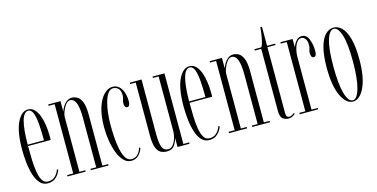

<svg xmlns="http://www.w3.org/2000/svg" viewBox="-69 -1000 2646 1348"><g transform="rotate(-15 1254.0 -325.5)"><path d="M142.5 11Q109.5 11 87.2 -13.5Q65 -38 52.2 -78Q39.5 -118 34 -166.5Q28.5 -215 28.5 -262.5Q28.5 -391.5 60.5 -459Q92.5 -526.5 140.5 -526.5Q168 -526.5 187.2 -506.5Q206.5 -486.5 218.2 -454Q230 -421.5 235.2 -383Q240.5 -344.5 240.5 -307Q240.5 -299.5 240.5 -292.2Q240.5 -285 240 -278H75.5V-275.5Q75.5 -227 77 -178.2Q78.5 -129.5 85 -89.5Q91.5 -49.5 106.5 -25.2Q121.5 -1 147.5 -1Q181.5 -1 201.5 -22Q221.5 -43 228.5 -67.5L237.5 -62.5Q227 -32.5 203.5 -10.8Q180 11 142.5 11ZM140.5 -517.5Q77 -517.5 75.5 -288H194Q194 -355 189.8 -406.8Q185.5 -458.5 174 -488Q162.5 -517.5 140.5 -517.5Z M288 0V-10H332V-513.5H288V-523.5H377V-447.5Q382.5 -464.5 393.5 -482.8Q404.5 -501 421 -513.8Q437.5 -526.5 459 -526.5Q478 -526.5 497.5 -516.2Q517 -506 530.5 -474.8Q544 -443.5 544 -380.5V-10H586V0H457.5V-10H499V-368Q499 -444 485 -478.2Q471 -512.5 443 -512.5Q425.5 -512.5 410.5 -492.8Q395.5 -473 386.2 -448.2Q377 -423.5 377 -409V-10H419.5V0Z M751 10Q719 10 695.2 -14.8Q671.5 -39.5 656 -80.2Q640.5 -121 632.8 -170Q625 -219 625 -267Q625 -350.5 643.5 -408.2Q662 -466 691.8 -496.2Q721.5 -526.5 755 -526.5Q784 -526.5 803 -508.2Q822 -490 831 -461Q840 -432 840 -400.5Q840 -361.5 820 -361.5Q808.5 -361.5 804 -370.8Q799.5 -380 799.5 -394Q799.5 -409 804.5 -422.8Q809.5 -436.5 809.5 -451.5Q809.5 -484.5 794.2 -500Q779 -515.5 756 -515.5Q734.5 -515.5 718.8 -493.5Q703 -471.5 692.8 -435.2Q682.5 -399 677.8 -355.8Q673 -312.5 673 -269.5Q673 -228.5 676 -182Q679 -135.5 687.5 -94.2Q696 -53 712.2 -27Q728.5 -1 754.5 -1Q785.5 -1 803.2 -23Q821 -45 825.5 -66L834 -61.5Q824.5 -31.5 803.5 -10.8Q782.5 10 751 10Z M1009 11Q982.5 11 962.8 -0.2Q943 -11.5 932 -41.8Q921 -72 921 -129V-513H880.5V-523H966V-128.5Q966 -59 978.2 -30.2Q990.5 -1.5 1020.5 -1.5Q1043.5 -1.5 1058.2 -21.5Q1073 -41.5 1080.2 -67.5Q1087.5 -93.5 1087.5 -112V-513H1046V-523H1132.5V-10H1174.5V0H1087.5V-66Q1080 -37 1063.2 -13Q1046.5 11 1009 11Z M1316 11Q1283 11 1260.8 -13.5Q1238.5 -38 1225.8 -78Q1213 -118 1207.5 -166.5Q1202 -215 1202 -262.5Q1202 -391.5 1234 -459Q1266 -526.5 1314 -526.5Q1341.5 -526.5 1360.8 -506.5Q1380 -486.5 1391.8 -454Q1403.5 -421.5 1408.8 -383Q1414 -344.5 1414 -307Q1414 -299.5 1414 -292.2Q1414 -285 1413.5 -278H1249V-275.5Q1249 -227 1250.5 -178.2Q1252 -129.5 1258.5 -89.5Q1265 -49.5 1280 -25.2Q1295 -1 1321 -1Q1355 -1 1375 -22Q1395 -43 1402 -67.5L1411 -62.5Q1400.5 -32.5 1377 -10.8Q1353.5 11 1316 11ZM1314 -517.5Q1250.5 -517.5 1249 -288H1367.5Q1367.5 -355 1363.2 -406.8Q1359 -458.5 1347.5 -488Q1336 -517.5 1314 -517.5Z M1461.5 0V-10H1505.5V-513.5H1461.5V-523.5H1550.5V-447.5Q1556 -464.5 1567 -482.8Q1578 -501 1594.5 -513.8Q1611 -526.5 1632.5 -526.5Q1651.5 -526.5 1671 -516.2Q1690.5 -506 1704 -474.8Q1717.5 -443.5 1717.5 -380.5V-10H1759.5V0H1631V-10H1672.5V-368Q1672.5 -444 1658.5 -478.2Q1644.5 -512.5 1616.5 -512.5Q1599 -512.5 1584 -492.8Q1569 -473 1559.8 -448.2Q1550.5 -423.5 1550.5 -409V-10H1593V0Z M1892 9Q1870.5 9 1852 -4.5Q1833.5 -18 1833.5 -65.5V-513.5H1786.5V-523.5H1833.5Q1840 -523.5 1846.5 -543.8Q1853 -564 1858.5 -596Q1864 -628 1866.5 -662H1878.5V-523.5H1937.5V-513.5H1878.5V-32.5Q1878.5 -15.5 1885 -8.8Q1891.5 -2 1900 -2Q1911 -2 1922.2 -8.5Q1933.5 -15 1937.5 -19.5L1943 -12.5Q1934.5 -3.5 1921.2 2.8Q1908 9 1892 9Z M1975.5 0V-10H2019V-513.5H1975.5V-523.5H2064V-460.5Q2064.5 -465.5 2072 -481.5Q2079.5 -497.5 2094 -512Q2108.5 -526.5 2130.5 -526.5Q2164.5 -526.5 2180.2 -488Q2196 -449.5 2196 -399.5Q2196 -382 2191.2 -371.8Q2186.5 -361.5 2175.5 -361.5Q2163.5 -361.5 2159 -372Q2154.5 -382.5 2154.5 -397.5Q2154.5 -411.5 2159.5 -423.5Q2164.5 -435.5 2164.5 -451.5Q2164.5 -484.5 2152 -499.5Q2139.5 -514.5 2125 -514.5Q2104 -514.5 2090.5 -494.2Q2077 -474 2070.5 -446.5Q2064 -419 2064 -397.5V-10H2109.5V0Z M2361.5 11Q2311 11 2277 -62Q2243 -135 2243 -263.5Q2243 -357.5 2259.2 -415.5Q2275.5 -473.5 2302.2 -500Q2329 -526.5 2361.5 -526.5Q2393.5 -526.5 2420.5 -500Q2447.5 -473.5 2463.8 -415.5Q2480 -357.5 2480 -263.5Q2480 -135 2445.8 -62Q2411.5 11 2361.5 11ZM2361.5 2Q2392.5 2 2412.5 -65.8Q2432.5 -133.5 2432.5 -263.5Q2432.5 -391 2412.5 -454.2Q2392.5 -517.5 2361.5 -517.5Q2329.5 -517.5 2310 -454.2Q2290.5 -391 2290.5 -263.5Q2290.5 -133.5 2310 -65.8Q2329.5 2 2361.5 2Z"/></g></svg>

Font: Imbue 100pt ExtraLight
Style: Regular
Weight: 200
Designer: Tyler Finck
Foundry: Etcetera Type Company
Version: Version 1.102; ttfautohint (v1.8.3)